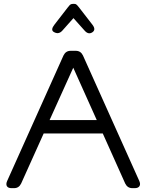

<svg xmlns="http://www.w3.org/2000/svg" viewBox="-20 -978 761 998"><path d="M419.9 -818.8 361.8 -883.8 303.2 -817.9Q283.2 -796.4 257.8 -813Q242.7 -823.7 263.2 -850.1L332 -939Q334 -940.9 336.9 -944.8Q339.8 -948.7 341.1 -950Q342.3 -951.2 344.7 -953.4Q347.2 -955.6 349.1 -956.1Q351.1 -956.5 354.2 -957.3Q357.4 -958 361.8 -958Q366.7 -958 370.1 -957.5Q373.5 -957 376.5 -954.8Q379.4 -952.6 380.6 -951.4Q381.8 -950.2 385.5 -945.8Q389.2 -941.4 391.1 -939L460 -850.1Q480.5 -823.7 460 -810.1Q439.5 -796.4 419.9 -818.8ZM53.2 0H40Q22 0 15.9 -10.3Q9.8 -20.5 17.1 -37.1L310.1 -689.9Q321.8 -713.9 347.2 -713.9H374Q399.4 -713.9 411.1 -689.9L704.1 -37.1Q711.4 -20.5 704.8 -10.3Q698.2 0 680.2 0H668Q642.6 0 630.9 -23.9L514.2 -284.2H207L89.8 -23.9Q78.1 0 53.2 0ZM482.9 -354 360.8 -626 237.8 -354Z"/></svg>

Font: Arcon Rounded-
Style: Regular
Weight: 400
Designer: M. Zarth
Foundry: martin zarth - visuelle & digitale kommunikation
Version: Version 1.110;PS 001.110;hotconv 1.0.70;makeotf.lib2.5.58329